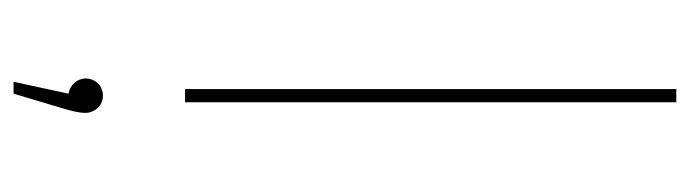

<svg xmlns="http://www.w3.org/2000/svg" viewBox="-396 -386 1041 290"><g transform="rotate(90 125.0 -241.5)"><path d="M115 0H135V-742H115ZM104 259H122L145 182C148 171 151 161 151 150C151 138 141 124 125 124C110 124 99 136 99 150C99 163 109 174 122 176Z"/></g></svg>

Font: Chess Sans Thin
Style: Regular
Weight: 100
Designer: Wolf Bōese
Foundry: Wolf Bōese
Version: Version 7.223;Glyphs 3.3 (3306)